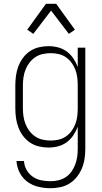

<svg xmlns="http://www.w3.org/2000/svg" viewBox="-20 -772 540 1015"><path d="M247 223Q215 223 183 215.5Q151 208 125 189Q99 170 84 140.5Q69 111 67 79H107Q108 104 120.5 126Q133 148 153 162Q173 176 197.5 181Q222 186 247 186Q268 186 289 181Q310 176 327.5 164.5Q345 153 357.5 135.5Q370 118 377.5 98Q385 78 388 57Q391 36 391 15V-102Q382 -78 367.5 -56.5Q353 -35 332.5 -20Q312 -5 287 1.5Q262 8 236 8Q211 8 185.5 2Q160 -4 138.5 -18.5Q117 -33 101.5 -54Q86 -75 77 -99Q68 -123 64.5 -148.5Q61 -174 61 -200V-320Q61 -346 64.5 -371.5Q68 -397 77 -421Q86 -445 101.5 -466Q117 -487 138.5 -501.5Q160 -516 185.5 -522Q211 -528 236 -528Q262 -528 287 -521.5Q312 -515 332.5 -500Q353 -485 367.5 -463.5Q382 -442 391 -418V-520H431V15Q431 41 427 67.5Q423 94 413 118Q403 142 386.5 163Q370 184 347.5 198Q325 212 299 217.5Q273 223 247 223ZM249 -29Q270 -29 291 -34Q312 -39 329 -51Q346 -63 358.5 -80Q371 -97 378.5 -117Q386 -137 388.5 -158Q391 -179 391 -200V-320Q391 -341 388.5 -362Q386 -383 378.5 -403Q371 -423 358.5 -440Q346 -457 329 -469Q312 -481 291 -486Q270 -491 249 -491Q228 -491 206.5 -486.5Q185 -482 167 -470Q149 -458 136 -441Q123 -424 115 -404Q107 -384 104 -362.5Q101 -341 101 -320V-200Q101 -179 104 -157.5Q107 -136 115 -116Q123 -96 136 -79Q149 -62 167 -50Q185 -38 206.5 -33.5Q228 -29 249 -29ZM156 -593 124 -615 223 -752H277L310 -706L376 -615L344 -593L250 -716Z"/></svg>

Font: Iosevka Curly Extralight
Style: Regular
Weight: 200
Monospace: yes
Designer: Belleve Invis
Foundry: Belleve Invis
Version: Version 22.1.2; ttfautohint (v1.8.4)